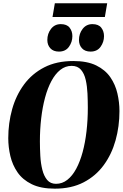

<svg xmlns="http://www.w3.org/2000/svg" viewBox="-20 -1118 736 1150"><path d="M308.5 12Q224.5 12 170 -14.8Q115.5 -41.5 85 -85.8Q54.5 -130 42 -183.5Q29.5 -237 29.5 -290Q29.5 -381 52.8 -464Q76 -547 124 -612Q172 -677 245.5 -714.8Q319 -752.5 419 -752.5Q502.5 -752.5 556.5 -726Q610.5 -699.5 640.8 -655.5Q671 -611.5 683.2 -558.5Q695.5 -505.5 695.5 -452.5Q695.5 -361 672.2 -277.5Q649 -194 601.2 -128.8Q553.5 -63.5 480.5 -25.8Q407.5 12 308.5 12ZM315.5 -17Q353 -17 383.2 -40.8Q413.5 -64.5 436.5 -107.2Q459.5 -150 475 -207.2Q490.5 -264.5 498.2 -332Q506 -399.5 506 -472Q506 -513.5 504 -557.5Q502 -601.5 493.5 -639.2Q485 -677 465 -700.2Q445 -723.5 409 -723.5Q371.5 -723.5 341.2 -699.5Q311 -675.5 288 -632.8Q265 -590 249.8 -533Q234.5 -476 226.8 -409.5Q219 -343 219 -271.5Q219 -229 221.5 -184.2Q224 -139.5 233.5 -101.5Q243 -63.5 262.5 -40.2Q282 -17 315.5 -17ZM333 -809Q299.5 -809 281.5 -828.8Q263.5 -848.5 263.5 -878.5Q263.5 -916.5 285.5 -945Q307.5 -973.5 344 -973.5Q380.5 -973.5 397 -952.2Q413.5 -931 413.5 -901.5Q413.5 -866.5 393 -837.8Q372.5 -809 333 -809ZM522.5 -809Q489 -809 471 -828.8Q453 -848.5 453 -878.5Q453 -916.5 475 -945Q497 -973.5 533.5 -973.5Q570 -973.5 586.5 -952.2Q603 -931 603 -901.5Q603 -866.5 582.5 -837.8Q562 -809 522.5 -809ZM308.5 -1098.5H622L608 -1016H294.5Z"/></svg>

Font: Merriweather 144pt Black
Style: Italic
Weight: 900
Italic angle: -7.8°
Version: Version 2.101